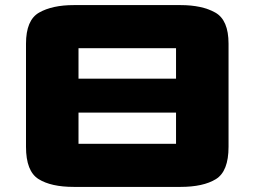

<svg xmlns="http://www.w3.org/2000/svg" viewBox="-20 -727 1000 754"><path d="M270 7Q180.3 7 131.2 -23.9Q82.1 -54.7 82.1 -150.5V-555.5Q82.1 -648.3 133.7 -677.6Q185.3 -707 270 -707H688.6Q773.6 -707 825.5 -677.6Q877.5 -648.3 877.5 -555.5V-150.5Q877.5 -54.2 827.9 -23.6Q778.3 7 688.6 7ZM288.3 -418H671.3V-537.8Q671.3 -537.8 671.3 -537.8Q671.3 -537.8 671.3 -537.8H288.3Q288.3 -537.8 288.3 -537.8Q288.3 -537.8 288.3 -537.8ZM288.3 -162.2H671.3Q671.3 -162.2 671.3 -162.2Q671.3 -162.2 671.3 -162.2V-284.8H288.3V-162.2Q288.3 -162.2 288.3 -162.2Q288.3 -162.2 288.3 -162.2Z"/></svg>

Font: Science Gothic
Style: Regular
Weight: 400
Designer: Thomas Phinney, Vassil Kateliev, Brandon Buerkle
Foundry: Font Detective LLC
Version: Version 1.018